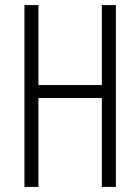

<svg xmlns="http://www.w3.org/2000/svg" viewBox="-20 -734 550 754"><path d="M435 0V-714H380V-400H131V-714H76V0H131V-349H380V0Z"/></svg>

Font: Noto Sans Myanmar UI ExtraCondensed Light
Style: Regular
Weight: 300
Width: 2
Designer: Monotype Design Team
Foundry: Monotype Imaging Inc.
Version: Version 2.103